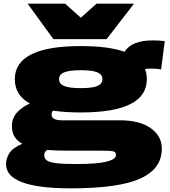

<svg xmlns="http://www.w3.org/2000/svg" viewBox="-20 -810 931 1050"><path d="M368 220Q13 220 13 88Q13 57 31 28Q49 -1 102 -24Q74 -39 59.5 -62.5Q45 -86 45 -120Q45 -162 71 -192.5Q97 -223 143 -244Q61 -289 61 -377Q61 -558 422 -558Q573 -558 661 -527Q700 -589 815 -589Q855 -589 881 -585L861 -430Q847 -433 830.5 -434Q814 -435 800 -435Q784 -435 773 -432Q783 -407 783 -377Q783 -195 422 -195Q335 -195 270 -205Q262 -196 262 -183Q262 -152 321 -152H636Q744 -152 804.5 -109Q865 -66 865 3Q865 113 747 166.5Q629 220 368 220ZM422 -328Q484 -328 512 -339.5Q540 -351 540 -377Q540 -403 512 -414.5Q484 -426 422 -426Q360 -426 331.5 -414.5Q303 -403 303 -377Q303 -351 331.5 -339.5Q360 -328 422 -328ZM222 39Q222 57 236.5 67.5Q251 78 289 82.5Q327 87 396 87Q512 87 563 74Q614 61 614 38Q614 27 608.5 22Q603 17 584.5 15.5Q566 14 527 14H356Q324 14 294 13Q264 12 237 10Q222 21 222 39ZM713 -790 563 -596H272L131 -790H336L422 -713L508 -790Z"/></svg>

Font: Georama ExtraExtended ExtraBold
Style: Regular
Weight: 800
Width: 8
Designer: Jean-Baptiste Levee
Foundry: Production Type
Version: Version 1.000